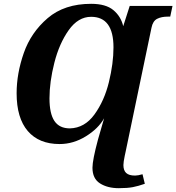

<svg xmlns="http://www.w3.org/2000/svg" viewBox="-20 -745 923 1005"><path d="M464 133Q464 93 493 -15L525 -126Q495 -72 429.5 -31.5Q364 9 292 9Q184 9 125.5 -59Q67 -127 67 -257Q67 -360 104.5 -467.5Q142 -575 229.5 -650Q317 -725 457 -725Q534 -725 573.5 -692Q613 -659 625 -608L659 -714H883L871 -658H859Q825 -658 802.5 -646.5Q780 -635 773 -600L638 47Q633 71 633 70Q626 104 626 119Q626 147 640.5 160.5Q655 174 687 174Q702 174 726 167L738 217Q704 229 675.5 234.5Q647 240 602 240Q543 240 503.5 215Q464 190 464 133ZM574 -497Q574 -657 457 -657Q389 -657 339.5 -587Q290 -517 264.5 -416.5Q239 -316 239 -230Q239 -150 265 -111.5Q291 -73 346 -73Q423 -75 474.5 -146Q526 -217 550 -315Q574 -413 574 -497Z"/></svg>

Font: Noto Serif NarrowExtraBold
Style: Italic
Weight: 800
Width: 4
Italic angle: -12°
Designer: Monotype Design Team
Foundry: Monotype Imaging Inc.
Version: Version 1.001